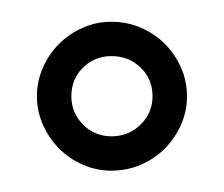

<svg xmlns="http://www.w3.org/2000/svg" viewBox="-20 -723 210 180"><path d="M155.3 -632.8Q155.3 -618.7 149.7 -606Q144 -593.3 134.5 -583.7Q125 -574.2 112.1 -568.6Q99.1 -563 84.5 -563Q70.3 -563 57.6 -568.6Q44.9 -574.2 35.4 -583.7Q25.9 -593.3 20.3 -606Q14.6 -618.7 14.6 -632.8Q14.6 -647 20.3 -659.7Q25.9 -672.4 35.4 -681.9Q44.9 -691.4 57.6 -697Q70.3 -702.6 84.5 -702.6Q99.1 -702.6 112.1 -697Q125 -691.4 134.5 -681.9Q144 -672.4 149.7 -659.7Q155.3 -647 155.3 -632.8ZM123 -632.8Q123 -648.9 111.8 -659.7Q100.6 -670.4 84.5 -670.4Q68.8 -670.4 57.9 -659.7Q46.9 -648.9 46.9 -632.8Q46.9 -617.2 57.9 -606.2Q68.8 -595.2 84.5 -595.2Q100.6 -595.2 111.8 -606.2Q123 -617.2 123 -632.8Z"/></svg>

Font: Sacramento
Style: Regular
Weight: 400
Designer: Astigmatic (AOETI)
Foundry: Astigmatic (AOETI)
Version: Version 1.000